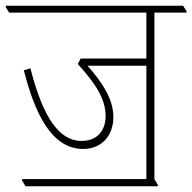

<svg xmlns="http://www.w3.org/2000/svg" viewBox="-42 -642 670 669"><path d="M47 7H508V2L496 -18V-598H608V-603L596 -622H-22V-617L-10 -598H468V-438H239L229 -419C288 -354 326 -299 326 -238C326 -188 298 -151 242 -151C148 -151 98 -272 64 -404L41 -397C77 -257 133 -123 248 -123C311 -123 353 -168 353 -234C353 -296 316 -353 263 -413H468V-18H35V-13Z"/></svg>

Font: Noto Serif Devanagari SemiCondensed Thin
Style: Regular
Weight: 100
Width: 4
Designer: Universal Thirst, Indian Type Foundry and the Monotype Design Team
Foundry: Monotype Imaging Inc.
Version: Version 2.004